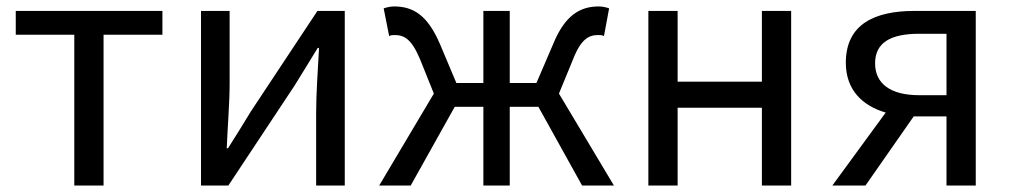

<svg xmlns="http://www.w3.org/2000/svg" viewBox="-20 -577 3146 597"><path d="M29 -469H211V0H302V-469H485V-543H29Z M694 -543H605V0H690L896 -311C916 -344 947 -393 968 -428H972C968 -356 963 -284 963 -227V0H1052V-543H967L761 -232C741 -199 710 -149 689 -116H685C688 -188 694 -259 694 -316Z M1790 0H1889L1718 -286L1762 -393C1787 -457 1812 -468 1840 -468C1848 -468 1851 -468 1858 -465L1874 -551C1866 -554 1853 -557 1842 -557C1785 -557 1737 -531 1700 -440L1648 -319H1565V-543H1483V-319H1399L1348 -440C1309 -531 1264 -557 1205 -557C1194 -557 1182 -554 1173 -551L1190 -465C1197 -468 1200 -468 1207 -468C1236 -468 1259 -457 1286 -393L1329 -286L1159 0H1257L1394 -245H1483V0H1565V-245H1654Z M2087 -543H1996V0H2087V-242H2349V0H2440V-543H2349V-323H2087Z M3014 0V-543H2823C2700 -543 2610 -502 2610 -382C2610 -297 2662 -248 2734 -227L2568 0H2671L2821 -215H2923V0ZM2838 -472H2923V-281H2838C2750 -281 2701 -316 2701 -380C2701 -445 2750 -472 2838 -472Z"/></svg>

Font: Spoqa Han Sans Neo
Style: Regular
Weight: 400
Designer: [Spoqa Han Sans Neo] Dong-huui Kim ___ Younghwa Kang ___ Yujin Lee ___ [Noto Sans] Ryoko NISHIZUKA ____ (kana & ideograp
Foundry: Spoqa (http://www.spoqa-han-sans.com)
Version: Version 1.100;hotconv 1.0.109;makeotfexe 2.5.65596